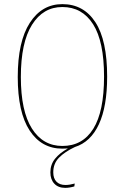

<svg xmlns="http://www.w3.org/2000/svg" viewBox="-20 -711 605 930"><path d="M238 124Q238 153 253.5 169Q269 185 297 185Q317 185 342 178L340 192Q316 199 296 199Q262 199 243 178.5Q224 158 224 124Q224 86 246.5 58Q269 30 309 8Q300 9 282 9Q181 9 123.5 -79Q66 -167 66 -338Q66 -510 124.5 -600.5Q183 -691 282 -691Q385 -691 442 -603.5Q499 -516 499 -340Q499 -195 459 -109Q419 -23 343 1Q294 24 266 52.5Q238 81 238 124ZM282 -4Q380 -4 432 -87.5Q484 -171 484 -340Q484 -510 431 -593.5Q378 -677 282 -677Q189 -677 135 -591Q81 -505 81 -338Q81 -173 134.5 -88.5Q188 -4 282 -4Z"/></svg>

Font: Fira Sans Compressed Hair
Style: Regular
Weight: 100
Width: 1
Designer: bBox Type GmbH & Carrois Corporate GbR & Edenspiekermann AG
Foundry: bBox Type GmbH & Carrois Corporate GbR & Edenspiekermann AG
Version: Version 4.301